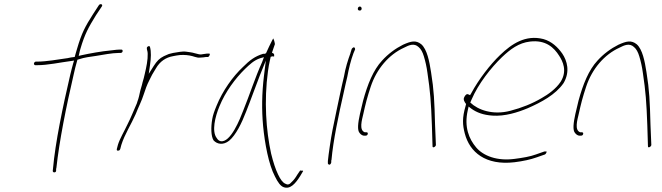

<svg xmlns="http://www.w3.org/2000/svg" viewBox="-20 -740 3136 910"><path d="M141 -440C140 -436 143 -431 147 -431H155C208 -431 263 -444 318 -451L331 -453L327 -440C322 -423 318 -406 313 -386C278 -236 242 -65 231 61L230 70C230 80 246 79 246 69V59L247 58C261 -72 294 -236 329 -386C334 -408 339 -430 345 -450L347 -457L354 -459C380 -468 408 -471 435 -475C466 -480 512 -489 542 -489H551C556 -489 560 -492 561 -496C562 -502 560 -505 555 -505H546C541 -505 527 -504 505 -501C461 -497 406 -487 365 -478L353 -475L356 -488C358 -495 358 -500 361 -508C382 -580 400 -611 435 -668L463 -710C469 -720 455 -724 449 -716L421 -673C384 -615 367 -584 345 -508C341 -497 338 -482 334 -470C322 -469 311 -467 298 -464H297C254 -458 200 -448 157 -448H150C146 -448 142 -444 141 -440Z M534 -35C532 -28 535 -26 538 -26C545 -26 547 -27 550 -34L555 -53C571 -104 602 -151 623 -199C636 -232 652 -263 661 -292C668 -314 677 -339 687 -358L701 -386L719 -416C738 -449 766 -468 801 -474L817 -477C838 -481 860 -480 878 -477C898 -474 912 -465 928 -467H929C937 -467 952 -469 957 -470H966C973 -472 980 -489 968 -486H961C952 -484 941 -484 933 -482H931C925 -482 922 -483 918 -484L902 -488C895 -490 891 -491 884 -492L863 -495C844 -498 821 -492 800 -489L780 -484L757 -474C735 -463 724 -451 709 -428L685 -390L691 -431C696 -466 697 -495 691 -517C689 -527 674 -518 676 -511V-510C676 -503 680 -498 680 -485C681 -457 674 -423 666 -389C663 -375 660 -364 656 -351C652 -332 646 -317 643 -302L639 -284C637 -275 634 -266 631 -258L629 -251C614 -217 600 -181 583 -148C568 -116 548 -83 539 -54ZM621 -189Z M986 -176C979 -136 980 -95 992 -75C1009 -56 1038 -51 1066 -73C1098 -100 1125 -155 1147 -212C1169 -267 1189 -325 1211 -381L1240 -453L1231 -380C1221 -297 1220 -220 1227 -143C1235 -60 1253 39 1283 96C1297 125 1310 142 1324 147C1356 159 1381 129 1403 94L1416 72C1418 70 1416 69 1411 68C1404 72 1404 69 1404 63V66L1389 88C1381 102 1372 114 1362 123C1352 135 1343 137 1333 131C1320 126 1309 110 1298 87C1286 62 1275 29 1265 -12C1241 -121 1231 -262 1250 -402C1252 -421 1256 -438 1259 -453L1263 -471L1271 -473C1277 -473 1279 -472 1279 -471V-473C1281 -482 1279 -487 1269 -490C1274 -507 1279 -518 1283 -531C1281 -545 1277 -555 1275 -558C1275 -557 1272 -553 1270 -549C1265 -539 1247 -503 1240 -486V-488C1235 -484 1235 -485 1227 -485C1188 -473 1164 -455 1131 -422C1084 -378 1035 -310 1006 -238C996 -214 989 -194 986 -176ZM1020 -236C1048 -305 1096 -369 1141 -413C1163 -434 1183 -454 1213 -464L1231 -469L1222 -445C1190 -375 1163 -290 1132 -214C1119 -180 1073 -61 1025 -71C1017 -73 1012 -78 1007 -86C983 -117 999 -186 1020 -236Z M1676 -700C1675 -695 1678 -690 1684 -690C1690 -690 1693 -692 1694 -698C1695 -703 1691 -709 1686 -709C1681 -709 1677 -706 1676 -700ZM1610 -376C1604 -352 1599 -328 1593 -301C1587 -274 1581 -246 1575 -216L1556 -124C1548 -84 1537 -8 1534 23V34C1534 36 1534 36 1537 39C1543 44 1549 36 1550 30V20L1551 19C1559 -73 1585 -196 1609 -301C1615 -328 1620 -352 1626 -376C1633 -414 1643 -455 1655 -487L1663 -506C1663 -507 1663 -509 1662 -512C1658 -520 1650 -513 1647 -508L1641 -489V-488C1629 -456 1617 -417 1610 -376Z M1686 -200C1677 -159 1672 -122 1685 -109C1691 -101 1700 -97 1705 -97H1713C1718 -97 1722 -100 1723 -105C1724 -110 1722 -113 1717 -113H1709C1681 -123 1695 -170 1702 -200C1707 -221 1711 -242 1717 -263C1723 -284 1729 -306 1737 -329C1765 -414 1824 -482 1895 -514C1918 -526 1943 -537 1964 -517C1975 -508 1983 -493 1989 -473C1996 -450 2002 -424 2006 -394C2019 -308 2023 -256 2027 -146L2030 -48C2029 -35 2046 -45 2046 -53L2042 -149C2039 -261 2037 -311 2023 -398C2015 -450 2004 -506 1977 -530C1951 -551 1928 -545 1890 -528C1854 -510 1819 -484 1791 -453C1749 -408 1722 -340 1701 -263Z M2182 -282C2173 -270 2181 -257 2189 -247L2187 -239C2170 -181 2172 -149 2183 -107C2206 -19 2281 45 2418 29C2459 24 2495 16 2523 6L2563 -8C2565 -9 2568 -12 2570 -18C2572 -20 2573 -21 2568 -22H2560L2520 -8C2493 2 2458 8 2419 13C2336 24 2271 -1 2237 -41C2203 -81 2179 -138 2197 -217L2201 -235L2214 -225C2239 -207 2270 -195 2314 -192C2373 -188 2433 -207 2481 -227C2545 -255 2613 -291 2651 -346C2683 -400 2668 -452 2645 -486C2624 -516 2595 -544 2555 -555C2471 -576 2406 -533 2350 -479C2303 -434 2249 -364 2214 -299L2208 -289L2199 -293C2193 -296 2188 -292 2182 -283ZM2209 -254 2215 -268C2247 -343 2307 -419 2359 -469C2399 -507 2439 -537 2492 -543C2567 -552 2606 -514 2630 -476C2647 -450 2670 -404 2637 -352C2615 -319 2579 -293 2547 -275C2503 -249 2453 -229 2399 -215C2316 -193 2245 -219 2209 -254ZM2215 -268Z M2707 -200C2698 -159 2693 -122 2706 -109C2712 -101 2721 -97 2726 -97H2734C2739 -97 2743 -100 2744 -105C2745 -110 2743 -113 2738 -113H2730C2702 -123 2716 -170 2723 -200C2728 -221 2732 -242 2738 -263C2744 -284 2750 -306 2758 -329C2786 -414 2845 -482 2916 -514C2939 -526 2964 -537 2985 -517C2996 -508 3004 -493 3010 -473C3017 -450 3023 -424 3027 -394C3040 -308 3044 -256 3048 -146L3051 -48C3050 -35 3067 -45 3067 -53L3063 -149C3060 -261 3058 -311 3044 -398C3036 -450 3025 -506 2998 -530C2972 -551 2949 -545 2911 -528C2875 -510 2840 -484 2812 -453C2770 -408 2743 -340 2722 -263Z"/></svg>

Font: Stray Cat
Style: ExLtObl
Weight: 200
Version: Version 1.0